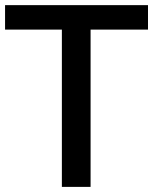

<svg xmlns="http://www.w3.org/2000/svg" viewBox="-34 -731 624 751"><path d="M320.3 0V-615.2H544.9V-710.9H-14.2V-615.2H208V0Z"/></svg>

Font: Ride SemiBold
Style: Regular
Weight: 600
Version: Version 3.000